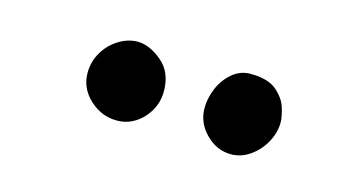

<svg xmlns="http://www.w3.org/2000/svg" viewBox="-34 -875 572 313"><g transform="rotate(15 252.5 -719.0)"><path d="M170 -655Q144 -655 124 -673.5Q104 -692 104 -718Q104 -737 113.5 -753Q123 -769 138.5 -778.5Q154 -788 170 -788Q190 -788 211 -770.5Q232 -753 232 -721Q232 -703 223.5 -688Q215 -673 201 -664Q187 -655 170 -655ZM364 -650Q340 -650 321.5 -668.5Q303 -687 303 -712Q303 -728 310 -745Q317 -762 330.5 -773.5Q344 -785 361 -785Q391 -785 405.5 -772.5Q420 -760 424.5 -745Q429 -730 429 -721Q429 -704 420 -687.5Q411 -671 396 -660.5Q381 -650 364 -650Z"/></g></svg>

Font: Playpen Sans Arabic
Style: Regular
Weight: 400
Designer: Azza Alameddine, Laura Meseguer, Veronika Burian, José Scaglione
Foundry: TypeTogether
Version: Version 2.000